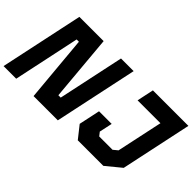

<svg xmlns="http://www.w3.org/2000/svg" viewBox="-87 -1110 1520 1520"><g transform="rotate(45 673.0 -350.0)"><path d="M73.5 -71H73L192 -629.5H339L393.5 -71H539.5L658.5 -629.5H659L540 -71H393.5L339 -629.5H192.5ZM-12 0 137 -700H408.5L458 -143.5H484.5L603 -700H744.5L595.5 0H324L273.5 -558H248L129.5 0ZM819 0 737.5 -103 775.5 -281.5H917L893.5 -172L917.5 -141.5H1066.5L1103.5 -172L1186 -558.5H930L960 -700H1357.5L1230.5 -103L1105 0ZM869.5 -73.5H1086.5L1171.5 -143L1275 -629.5H1016.5H1275L1171.5 -143L1086.5 -73.5H869.5L816 -141.5L832 -216L816 -141.5Z"/></g></svg>

Font: Tourney Thin Black
Style: Italic
Weight: 900
Italic angle: -12°
Version: Version 1.015